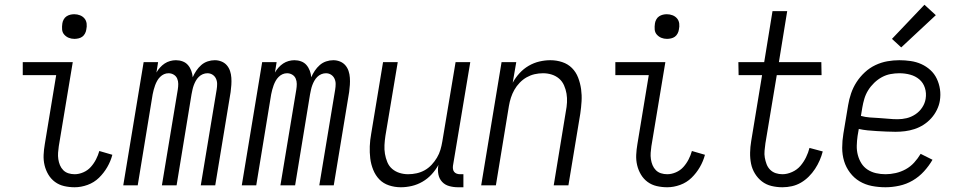

<svg xmlns="http://www.w3.org/2000/svg" viewBox="-20 -782 4040 810"><path d="M295 8Q272 8 250.5 3Q229 -2 212 -14.5Q195 -27 184 -45.5Q173 -64 168 -85Q163 -106 164 -128.5Q165 -151 169 -174L217 -465H76V-520H287L228 -165Q226 -151 225 -137.5Q224 -124 226 -110.5Q228 -97 233 -85Q238 -73 247 -64Q256 -55 268.5 -51Q281 -47 295 -47Q313 -47 331.5 -55Q350 -63 363 -77.5Q376 -92 385 -109.5Q394 -127 399 -145L454 -129Q447 -102 432.5 -77Q418 -52 397.5 -32Q377 -12 349.5 -2Q322 8 295 8ZM294 -618Q281 -618 270 -622.5Q259 -627 251 -636Q243 -645 242 -657.5Q241 -670 243 -683Q244 -691 248.5 -699.5Q253 -708 260.5 -713Q268 -718 276.5 -720Q285 -722 293 -722Q306 -722 317.5 -717.5Q329 -713 336.5 -704Q344 -695 345.5 -682.5Q347 -670 344 -657Q343 -649 338.5 -640.5Q334 -632 327 -627Q320 -622 311 -620Q302 -618 294 -618Z M500 0 586 -520H647L640 -476Q646 -487 655 -497Q664 -507 674.5 -514Q685 -521 697.5 -524.5Q710 -528 722 -528Q737 -528 750.5 -523Q764 -518 773 -507.5Q782 -497 787 -483.5Q792 -470 793 -456Q799 -470 808 -483.5Q817 -497 829 -507.5Q841 -518 856 -523Q871 -528 886 -528Q901 -528 914.5 -522.5Q928 -517 937 -506.5Q946 -496 950.5 -482.5Q955 -469 956 -454Q957 -439 956 -424Q955 -409 953 -394L888 0H827L894 -404Q896 -416 896 -428Q896 -440 891 -450.5Q886 -461 876.5 -467Q867 -473 855 -473Q845 -473 835.5 -469Q826 -465 818.5 -457.5Q811 -450 806 -441Q801 -432 797.5 -422.5Q794 -413 792 -403.5Q790 -394 788 -384L725 0H663L730 -404Q732 -416 732 -428Q732 -440 727.5 -450.5Q723 -461 713 -467Q703 -473 691 -473Q681 -473 672 -469Q663 -465 655.5 -457.5Q648 -450 643 -441Q638 -432 634.5 -422.5Q631 -413 628.5 -403.5Q626 -394 624 -384L561 0Z M1000 0 1086 -520H1147L1140 -476Q1146 -487 1155 -497Q1164 -507 1174.5 -514Q1185 -521 1197.5 -524.5Q1210 -528 1222 -528Q1237 -528 1250.5 -523Q1264 -518 1273 -507.5Q1282 -497 1287 -483.5Q1292 -470 1293 -456Q1299 -470 1308 -483.5Q1317 -497 1329 -507.5Q1341 -518 1356 -523Q1371 -528 1386 -528Q1401 -528 1414.5 -522.5Q1428 -517 1437 -506.5Q1446 -496 1450.5 -482.5Q1455 -469 1456 -454Q1457 -439 1456 -424Q1455 -409 1453 -394L1388 0H1327L1394 -404Q1396 -416 1396 -428Q1396 -440 1391 -450.5Q1386 -461 1376.5 -467Q1367 -473 1355 -473Q1345 -473 1335.5 -469Q1326 -465 1318.5 -457.5Q1311 -450 1306 -441Q1301 -432 1297.5 -422.5Q1294 -413 1292 -403.5Q1290 -394 1288 -384L1225 0H1163L1230 -404Q1232 -416 1232 -428Q1232 -440 1227.5 -450.5Q1223 -461 1213 -467Q1203 -473 1191 -473Q1181 -473 1172 -469Q1163 -465 1155.5 -457.5Q1148 -450 1143 -441Q1138 -432 1134.5 -422.5Q1131 -413 1128.5 -403.5Q1126 -394 1124 -384L1061 0Z M1671 8Q1645 8 1621 0Q1597 -8 1580.5 -25Q1564 -42 1554.5 -65.5Q1545 -89 1542 -114Q1539 -139 1540 -165Q1541 -191 1546 -218L1596 -520H1658L1606 -209Q1603 -189 1602 -170Q1601 -151 1604 -133Q1607 -115 1614 -98Q1621 -81 1634.5 -69.5Q1648 -58 1665.5 -52.5Q1683 -47 1702 -47Q1720 -47 1738 -51Q1756 -55 1772 -64Q1788 -73 1801 -87Q1814 -101 1823.5 -117Q1833 -133 1838 -150Q1843 -167 1846 -185L1902 -520H1964L1891 -83Q1890 -76 1891 -69Q1892 -62 1896 -57Q1900 -52 1906.5 -49.5Q1913 -47 1921 -47H1935V8H1912Q1893 8 1875 3Q1857 -2 1845 -15Q1833 -28 1829.5 -46Q1826 -64 1829 -83L1830 -87Q1818 -65 1801 -46.5Q1784 -28 1762.5 -15.5Q1741 -3 1717.5 2.5Q1694 8 1671 8Z M2010 0 2096 -520H2158L2143 -433Q2155 -455 2172 -473.5Q2189 -492 2210.5 -504.5Q2232 -517 2255.5 -522.5Q2279 -528 2302 -528Q2328 -528 2352 -520Q2376 -512 2393 -495Q2410 -478 2419 -454.5Q2428 -431 2431.5 -406Q2435 -381 2433.5 -355Q2432 -329 2428 -302L2378 0H2316L2367 -311Q2371 -331 2372 -350Q2373 -369 2370 -387Q2367 -405 2359.5 -422Q2352 -439 2338.5 -450.5Q2325 -462 2307.5 -467.5Q2290 -473 2271 -473Q2253 -473 2235.5 -469Q2218 -465 2202 -456Q2186 -447 2172.5 -433Q2159 -419 2150 -403Q2141 -387 2135.5 -370Q2130 -353 2127 -335L2072 0Z M2795 8Q2772 8 2750.5 3Q2729 -2 2712 -14.5Q2695 -27 2684 -45.5Q2673 -64 2668 -85Q2663 -106 2664 -128.5Q2665 -151 2669 -174L2717 -465H2576V-520H2787L2728 -165Q2726 -151 2725 -137.5Q2724 -124 2726 -110.5Q2728 -97 2733 -85Q2738 -73 2747 -64Q2756 -55 2768.5 -51Q2781 -47 2795 -47Q2813 -47 2831.5 -55Q2850 -63 2863 -77.5Q2876 -92 2885 -109.5Q2894 -127 2899 -145L2954 -129Q2947 -102 2932.5 -77Q2918 -52 2897.5 -32Q2877 -12 2849.5 -2Q2822 8 2795 8ZM2794 -618Q2781 -618 2770 -622.5Q2759 -627 2751 -636Q2743 -645 2742 -657.5Q2741 -670 2743 -683Q2744 -691 2748.5 -699.5Q2753 -708 2760.5 -713Q2768 -718 2776.5 -720Q2785 -722 2793 -722Q2806 -722 2817.5 -717.5Q2829 -713 2836.5 -704Q2844 -695 2845.5 -682.5Q2847 -670 2844 -657Q2843 -649 2838.5 -640.5Q2834 -632 2827 -627Q2820 -622 2811 -620Q2802 -618 2794 -618Z M3281 8Q3257 8 3234.5 2.5Q3212 -3 3194.5 -16.5Q3177 -30 3165 -49.5Q3153 -69 3148.5 -91.5Q3144 -114 3144.5 -138Q3145 -162 3149 -186L3195 -465H3096L3095 -520H3204L3239 -735H3301L3266 -520H3445L3446 -465H3257L3209 -177Q3207 -162 3205.5 -146.5Q3204 -131 3206.5 -117Q3209 -103 3214 -89.5Q3219 -76 3229 -66Q3239 -56 3252.5 -51.5Q3266 -47 3281 -47Q3301 -47 3322 -56.5Q3343 -66 3357 -82.5Q3371 -99 3380.5 -118.5Q3390 -138 3395 -158L3451 -143Q3446 -124 3438 -105.5Q3430 -87 3418.5 -69.5Q3407 -52 3392 -37Q3377 -22 3359 -11.5Q3341 -1 3321 3.5Q3301 8 3281 8Z M3716 8Q3686 8 3658 2.5Q3630 -3 3606.5 -17Q3583 -31 3566 -53.5Q3549 -76 3541 -102.5Q3533 -129 3533 -158.5Q3533 -188 3538 -218L3558 -338Q3562 -363 3570.5 -388Q3579 -413 3593.5 -435.5Q3608 -458 3628.5 -477Q3649 -496 3673.5 -507.5Q3698 -519 3723.5 -523.5Q3749 -528 3774 -528Q3798 -528 3822 -524.5Q3846 -521 3867 -511.5Q3888 -502 3905 -486.5Q3922 -471 3932 -450Q3942 -429 3945.5 -405.5Q3949 -382 3945 -357Q3942 -338 3932.5 -318.5Q3923 -299 3908.5 -283Q3894 -267 3876 -255.5Q3858 -244 3838 -237.5Q3818 -231 3798 -228.5Q3778 -226 3758 -226Q3738 -226 3718.5 -227Q3699 -228 3679.5 -229Q3660 -230 3640.5 -232Q3621 -234 3603 -238L3598 -209Q3595 -188 3594.5 -167.5Q3594 -147 3599 -128Q3604 -109 3614 -93Q3624 -77 3640 -66.5Q3656 -56 3675.5 -51.5Q3695 -47 3716 -47Q3737 -47 3759 -52Q3781 -57 3801 -68Q3821 -79 3836.5 -96Q3852 -113 3864 -133L3914 -108Q3899 -82 3878 -59Q3857 -36 3830.5 -20.5Q3804 -5 3774 1.5Q3744 8 3716 8ZM3767 -279Q3786 -279 3805 -283.5Q3824 -288 3841.5 -299.5Q3859 -311 3870.5 -328.5Q3882 -346 3885 -365Q3889 -389 3882 -411Q3875 -433 3858.5 -447Q3842 -461 3820 -467Q3798 -473 3774 -473Q3756 -473 3737 -469.5Q3718 -466 3700.5 -456.5Q3683 -447 3668 -432.5Q3653 -418 3642.5 -401Q3632 -384 3626.5 -365.5Q3621 -347 3618 -329L3612 -293Q3630 -288 3649.5 -286.5Q3669 -285 3689 -284Q3709 -283 3728 -281Q3747 -279 3767 -279ZM3782 -582 3743 -618 3880 -762 3928 -718Z"/></svg>

Font: Iosevka Curly Light
Style: Italic
Weight: 300
Italic angle: -9°
Monospace: yes
Designer: Belleve Invis
Foundry: Belleve Invis
Version: Version 22.1.2; ttfautohint (v1.8.4)